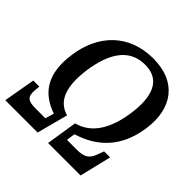

<svg xmlns="http://www.w3.org/2000/svg" viewBox="-210 -881 1037 1037"><g transform="rotate(45 308.5 -362.5)"><path d="M-22 0H225L272 -178C184 -203 156 -288 175 -426C196 -572 255 -670 377 -670C497 -670 527 -570 508 -434C488 -291 430 -203 333 -178L305 0H553L597 -182H551L538 -147C521 -98 496 -84 439 -84H365L372 -134C507 -175 601 -267 624 -433C649 -608 561 -725 385 -725C197 -725 83 -602 59 -426C36 -264 95 -175 215 -134L200 -84H126C68 -84 50 -98 53 -147L56 -182H10Z"/></g></svg>

Font: Noto Serif Condensed Medium
Style: Italic
Weight: 500
Width: 3
Italic angle: -12°
Designer: Monotype Design Team
Foundry: Monotype Imaging Inc.
Version: Version 2.013